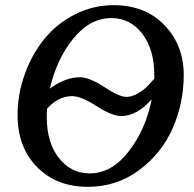

<svg xmlns="http://www.w3.org/2000/svg" viewBox="-20 -707 749 743"><path d="M691 -417Q691 -309 648.5 -211.5Q606 -114 519 -49Q432 16 320 16Q199 16 123.5 -60.5Q48 -137 48 -262Q48 -342 75.5 -419Q103 -496 151 -555.5Q199 -615 269.5 -651Q340 -687 420 -687Q542 -687 616.5 -609.5Q691 -532 691 -417ZM577 -417Q577 -516 530.5 -576.5Q484 -637 411 -637Q328 -637 263.5 -557.5Q199 -478 173 -364Q232 -408 290 -408Q326 -408 384 -370Q442 -332 468 -332Q490 -332 512.5 -345Q535 -358 546.5 -369.5Q558 -381 577 -402ZM567 -323Q510 -258 449 -258Q413 -258 353.5 -296.5Q294 -335 259 -335Q205 -335 162 -286Q161 -275 161 -254Q161 -155 208 -95.5Q255 -36 327 -36Q412 -36 478 -121Q544 -206 567 -323Z"/></svg>

Font: Veleka
Style: Italic
Weight: 400
Italic angle: -12°
Designer: Stefan Peev, Context Ltd, 2016; SIL International, 1997-2014.
Foundry: Stefan Peev, Context Ltd, 2016
Version: Version 1.000